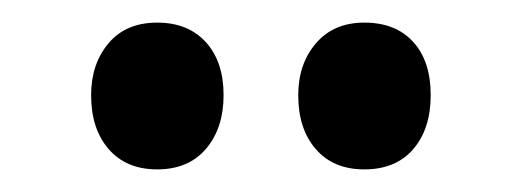

<svg xmlns="http://www.w3.org/2000/svg" viewBox="-20 -708 460 169"><path d="M300.6 -558.9Q273.4 -558.9 257.9 -576.8Q242.5 -594.6 242.5 -624.2Q242.5 -651.7 258.1 -669.9Q273.7 -688.1 300.6 -688.1Q328.2 -688.1 343.6 -671.2Q359.1 -654.4 359.1 -624.2Q359.1 -594.6 343.8 -576.8Q328.5 -558.9 300.6 -558.9ZM118.4 -558.9Q91.1 -558.9 75.6 -576.8Q60.2 -594.6 60.2 -624.2Q60.2 -651.7 75.5 -669.9Q90.8 -688.1 118.4 -688.1Q145.5 -688.1 161.2 -670.9Q176.8 -653.7 176.8 -624.2Q176.8 -595.3 161.4 -577.1Q145.9 -558.9 118.4 -558.9Z"/></svg>

Font: Andada Pro
Style: Regular
Weight: 400
Designer: Carolina Giovagnoli
Foundry: Huerta Tipografica
Version: Version 3.003